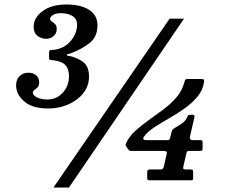

<svg xmlns="http://www.w3.org/2000/svg" viewBox="-20 -783 1040 853"><path d="M51.5 -404Q51.5 -430 67.2 -445Q83 -460 106.5 -460Q127.5 -460 140.8 -448.2Q154 -436.5 154 -417.5Q154 -402.5 147 -395.2Q140 -388 133 -383.2Q126 -378.5 126 -372Q126 -359.5 144.2 -350.2Q162.5 -341 190 -341Q231.5 -341 259 -371.2Q286.5 -401.5 286.5 -445Q286.5 -475.5 271.5 -492.8Q256.5 -510 219.5 -515Q210 -516.5 204 -516.2Q198 -516 198 -527.5V-549.5Q198 -560.5 203.8 -560.5Q209.5 -560.5 218 -561.5Q267 -567.5 294.8 -601.8Q322.5 -636 322.5 -673.5Q322.5 -699 301.8 -711.8Q281 -724.5 250 -724.5Q229 -724.5 215.8 -716.5Q202.5 -708.5 202.5 -699Q202.5 -692 209.8 -687.8Q217 -683.5 224.5 -676.2Q232 -669 232 -653Q232 -635 218.2 -622.8Q204.5 -610.5 184.5 -610.5Q164.5 -610.5 147 -623.5Q129.5 -636.5 129.5 -663.5Q129.5 -704 169 -733.5Q208.5 -763 275.5 -763Q339 -763 376 -739.2Q413 -715.5 413 -670.5Q413 -620 379.5 -593Q346 -566 301.5 -549Q288 -543.5 282.8 -543.2Q277.5 -543 277.5 -539Q277.5 -535 283.5 -534.8Q289.5 -534.5 300.5 -531.5Q341.5 -518.5 358.5 -498.8Q375.5 -479 375.5 -443.5Q375.5 -401 349.8 -368.8Q324 -336.5 282.8 -318.8Q241.5 -301 194.5 -301Q124 -301 87.8 -332.2Q51.5 -363.5 51.5 -404ZM733.5 -700H797.5L286.5 50H217.5ZM838 -19V8.5Q838 15 835.8 16.5Q833.5 18 827 18H647Q639 18 636.5 16.2Q634 14.5 634 6V-18.5Q634 -30 645 -30H693.5Q704.5 -30 707.5 -41.5L720.5 -98.5Q722.5 -108 718.5 -110.2Q714.5 -112.5 705 -112.5H565.5Q557 -112.5 554.8 -114Q552.5 -115.5 549 -120L540.5 -133Q537 -137.5 537.8 -140.2Q538.5 -143 541 -148.5Q554.5 -177.5 581.5 -202Q608.5 -226.5 641.8 -250Q675 -273.5 707.5 -298Q740 -322.5 764.5 -351.2Q789 -380 798.5 -415.5Q800.5 -423.5 802.2 -427.8Q804 -432 815 -432H871.5Q882 -432 885 -429.8Q888 -427.5 886.5 -418Q881 -382 857.2 -353.5Q833.5 -325 800 -301.2Q766.5 -277.5 731 -257.2Q695.5 -237 666 -217.8Q636.5 -198.5 621.5 -178.5Q616 -171.5 616.5 -166Q617 -160.5 632 -160.5H724.5Q731 -160.5 732.5 -163Q734 -165.5 736 -171L742 -196.5Q744.5 -204.5 746.2 -206.8Q748 -209 753.5 -212.5Q766 -220.5 785 -232.2Q804 -244 812 -263.5Q814 -268 815.8 -270.5Q817.5 -273 824 -273H835Q846 -273 844 -263.5L824 -176Q820.5 -160.5 837.5 -160.5H870Q876.5 -160.5 878.2 -158.2Q880 -156 880 -149.5V-125.5Q880 -117 878 -114.8Q876 -112.5 867.5 -112.5H822Q814 -112.5 811.5 -110Q809 -107.5 807.5 -99.5L794.5 -43Q792.5 -35 795 -32.5Q797.5 -30 806.5 -30H826Q833.5 -30 835.8 -28.2Q838 -26.5 838 -19Z"/></svg>

Font: Besley*
Style: Bold Italic
Weight: 700
Italic angle: -13°
Designer: Owen Earl
Foundry: indestructible type*
Version: Version 2.000; ttfautohint (v1.8.3)